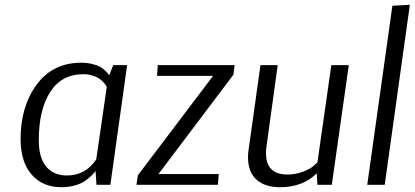

<svg xmlns="http://www.w3.org/2000/svg" viewBox="-20 -772 1732 802"><path d="M511 -500 441 0H383L379 -58Q373 -49 364.5 -40.5Q356 -32 339 -19Q322 -6 295 2Q268 10 236 10Q158 10 112 -43Q66 -96 66 -191Q66 -328 133.5 -419Q201 -510 319 -510Q343 -510 364 -505Q385 -500 397 -493.5Q409 -487 418.5 -478Q428 -469 431 -464.5Q434 -460 436 -457L453 -500ZM260 -39Q337 -39 382 -106L426 -409Q425 -411 422.5 -415.5Q420 -420 412 -428.5Q404 -437 394 -444Q384 -451 366 -456.5Q348 -462 328 -462Q237 -462 189.5 -387.5Q142 -313 142 -186Q142 -113 173 -76Q204 -39 260 -39Z M960 -500 955 -460 642 -45H894L890 0H550L556 -40L870 -455H636L639 -500Z M1437 -500 1366 0H1306L1303 -48Q1245 10 1150 10Q1086 10 1051 -22Q1016 -54 1016 -116Q1016 -133 1019 -151L1068 -500H1140L1094 -166Q1091 -148 1091 -133Q1091 -43 1180 -43Q1216 -43 1247.5 -55.5Q1279 -68 1292 -81L1306 -94L1364 -500Z M1692 -752 1587 0H1514L1619 -748Z"/></svg>

Font: ArsenalItalic
Style: Italic
Weight: 400
Italic angle: -9°
Designer: Andrij Shevchenko
Foundry: Stairsfor.com
Version: Version 1.000